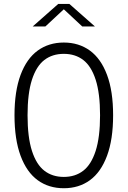

<svg xmlns="http://www.w3.org/2000/svg" viewBox="-20 -962 660 993"><path d="M310 11.5Q232 11.5 175 -30Q118 -71.5 86.5 -156.2Q55 -241 55 -366Q55 -490.5 86.5 -574.8Q118 -659 175.2 -700.5Q232.5 -742 310 -742Q387.5 -742 444.8 -700.5Q502 -659 533.5 -574.8Q565 -490.5 565 -366Q565 -241 533.5 -156.2Q502 -71.5 445 -30Q388 11.5 310 11.5ZM310 -683.5Q251 -683.5 209.5 -651.8Q168 -620 145.2 -549.5Q122.5 -479 122.5 -366Q122.5 -252.5 145.2 -181.8Q168 -111 209.5 -79Q251 -47 310 -47Q369 -47 410.5 -79Q452 -111 474.8 -181.8Q497.5 -252.5 497.5 -366Q497.5 -479 474.8 -549.5Q452 -620 410.5 -651.8Q369 -683.5 310 -683.5ZM281 -941.5H339L471 -825H405.5L296 -927H324L214.5 -825H149Z"/></svg>

Font: Monaspace Neon Var ExtraLight
Style: Regular
Weight: 200
Designer: Riley Cran and the Lettermatic Team
Version: Version 1.200 (Monaspace Neon Var)